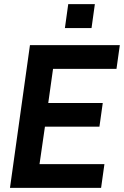

<svg xmlns="http://www.w3.org/2000/svg" viewBox="-20 -903 596 923"><path d="M28 0 124 -686H556L540 -572H235L212 -408H474L458 -294H196L170 -114H482L466 0ZM292 -768 308 -883H436L420 -768Z"/></svg>

Font: Archivo Narrow
Style: Bold Italic
Weight: 700
Italic angle: -8°
Designer: Hector Gatti
Foundry: Omnibus-Type
Version: Version 3.002